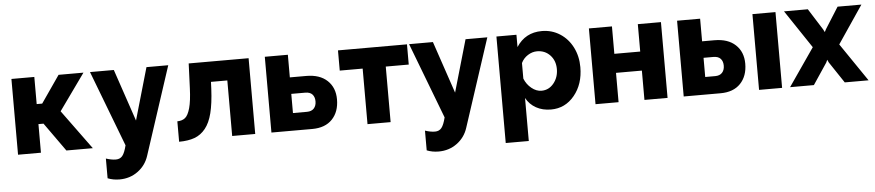

<svg xmlns="http://www.w3.org/2000/svg" viewBox="-44 -814 6035 1325"><g transform="rotate(-5 2974.0 -152.0)"><path d="M56.2 0V-524.9H214.8V-336.9H252.9L382.8 -524.9H555.2L375 -272.9L574.2 0H391.1L250 -198.2H214.8V0Z M657.7 79.1Q695.3 91.8 726.6 91.8Q755.4 91.8 771.7 71.5Q788.1 51.3 800.8 0L600.6 -524.9H765.6L887.7 -164.1L991.7 -524.9H1142.6L942.9 85Q921.9 150.4 866.9 190.7Q812 231 739.7 231Q695.3 231 657.7 215.8Z M1171.4 7.8V-133.8Q1205.1 -134.3 1225.8 -151.1Q1246.6 -168 1260.3 -216.8Q1273.9 -265.6 1277.3 -353L1284.2 -524.9H1699.2V0H1539.6V-384.8H1426.3L1424.3 -335.9Q1419.4 -235.8 1402.8 -169.7Q1386.2 -103.5 1354.5 -64.2Q1322.8 -24.9 1279.1 -8.8Q1235.4 7.3 1171.4 7.8Z M1811.5 0V-524.9H1971.2V-368.2H2084.5Q2178.2 -368.2 2230.2 -319.3Q2282.2 -270.5 2282.2 -189Q2282.2 -103 2233.2 -51.5Q2184.1 0 2094.2 0ZM1971.2 -121.1H2068.4Q2100.1 -121.1 2116.7 -139.4Q2133.3 -157.7 2133.3 -188Q2133.3 -218.3 2117.2 -236.1Q2101.1 -253.9 2067.4 -253.9H1971.2Z M2477.1 0V-384.8H2318.4V-524.9H2796.4V-384.8H2637.2V0Z M2868.2 79.1Q2905.8 91.8 2937 91.8Q2965.8 91.8 2982.2 71.5Q2998.5 51.3 3011.2 0L2811 -524.9H2976.1L3098.1 -164.1L3202.1 -524.9H3353L3153.3 85Q3132.3 150.4 3077.4 190.7Q3022.5 231 2950.2 231Q2905.8 231 2868.2 215.8Z M3575.7 -85V212.9H3416V-524.9H3554.7V-439.9Q3616.2 -535.2 3731 -535.2Q3800.3 -535.2 3856.2 -499.3Q3912.1 -463.4 3943.4 -401.4Q3974.6 -339.4 3974.6 -264.2Q3974.6 -146.5 3910.4 -68.4Q3846.2 9.8 3748 9.8Q3689.5 9.8 3644.8 -15.1Q3600.1 -40 3575.7 -85ZM3812 -265.1Q3812 -323.2 3776.4 -361.1Q3740.7 -398.9 3686 -398.9Q3652.8 -398.9 3622.1 -379.4Q3591.3 -359.9 3575.7 -327.1V-219.2Q3591.8 -178.7 3624.8 -151.9Q3657.7 -125 3693.8 -125Q3744.6 -125 3778.3 -166.3Q3812 -207.5 3812 -265.1Z M4056.6 0V-524.9H4216.3V-335H4395.5V-524.9H4555.7V0H4395.5V-203.1H4216.3V0Z M4667.5 0V-524.9H4827.1V-368.2H4912.1Q5005.9 -368.2 5058.1 -319.3Q5110.4 -270.5 5110.4 -189Q5110.4 -103 5061.3 -51.5Q5012.2 0 4922.4 0ZM5189.5 0V-524.9H5349.1V0ZM4827.1 -121.1H4896.5Q4928.2 -121.1 4944.8 -139.4Q4961.4 -157.7 4961.4 -188Q4961.4 -218.3 4945.1 -236.1Q4928.7 -253.9 4895.5 -253.9H4827.1Z M5573.2 -524.9 5666.5 -377 5676.3 -357.9 5686 -377 5779.3 -524.9H5944.3L5768.1 -264.2L5948.2 0H5783.2L5685.1 -147L5676.3 -166L5667.5 -147L5569.3 0H5404.3L5584.5 -261.2L5408.2 -524.9Z"/></g></svg>

Font: Rawline ExtraBold
Style: Regular
Weight: 800
Designer: Matt McInerney, Pablo Impallari, Rodrigo Fuenzalida
Foundry: Matt McInerney, Pablo Impallari, Rodrigo Fuenzalida
Version: Version 4.020;PS 004.020;hotconv 1.0.88;makeotf.lib2.5.64775